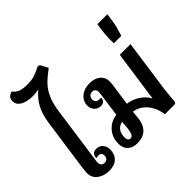

<svg xmlns="http://www.w3.org/2000/svg" viewBox="-219 -1228 1496 1496"><g transform="rotate(-45 529.0 -480.0)"><path d="M177 -155Q171 -117 171 -103Q171 -85 181 -74.5Q191 -64 209 -64Q228 -64 238 -75Q248 -86 248 -106Q248 -122 239.5 -130.5Q231 -139 215 -139Q198 -139 189 -136V-144Q190 -164 203 -176Q216 -188 240 -188Q272 -188 292.5 -165Q313 -142 313 -109Q313 -56 281.5 -25Q250 6 191 6Q133 6 93.5 -24Q54 -54 54 -105Q54 -117 59 -159L120 -590Q133 -680 164.5 -736Q196 -792 247 -834Q212 -827 183 -827Q117 -827 78.5 -849.5Q40 -872 40 -911Q40 -958 90 -969Q107 -944 135.5 -932.5Q164 -921 214 -921Q259 -921 288 -929.5Q317 -938 346 -953Q348 -954 358 -959Q368 -964 375 -964Q388 -964 395 -950L424 -896Q366 -853 331.5 -817.5Q297 -782 273.5 -729.5Q250 -677 239 -597Z M1005 -576 943 -138Q936 -77 934 -44Q932 -18 932 -20Q929 0 914 0H808Q801 -56 776.5 -97.5Q752 -139 717.5 -162.5Q683 -186 646 -190L643 -161Q641 -137 639 -120Q621 9 496 9Q446 9 417.5 -18.5Q389 -46 389 -95Q389 -143 410 -180Q431 -217 465.5 -239Q500 -261 539 -265Q540 -288 544 -313L564 -455Q567 -485 567 -489Q567 -505 557.5 -515Q548 -525 531 -525Q512 -525 500.5 -513Q489 -501 489 -481Q489 -463 499.5 -453Q510 -443 528 -443H548Q548 -422 536 -409.5Q524 -397 501 -397Q471 -397 449.5 -418.5Q428 -440 428 -474Q428 -523 465.5 -554.5Q503 -586 562 -586Q618 -586 651.5 -558.5Q685 -531 685 -484Q685 -470 683 -452L656 -267Q706 -262 753.5 -232.5Q801 -203 827 -155L887 -576ZM530 -194Q496 -187 477 -161.5Q458 -136 458 -96Q458 -56 486 -56Q502 -56 510.5 -70.5Q519 -85 525 -125Q529 -171 530 -194Z M917 -710Q917 -762 924 -810L932 -868H1042L1034 -810Q1030 -775 1019.5 -738.5Q1009 -702 1007 -696L1000 -672H918Z"/></g></svg>

Font: Krub SemiBold
Style: Italic
Weight: 600
Italic angle: -8°
Designer: Ekaluck Peanpanawate
Foundry: Cadson Demak Co.,Ltd.
Version: Version 1.000; ttfautohint (v1.6)